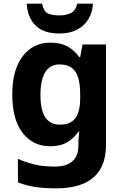

<svg xmlns="http://www.w3.org/2000/svg" viewBox="-20 -789 672 1049"><path d="M255 -556Q312 -556 350 -534.5Q388 -513 413 -477H418L431 -546H559V4Q559 81 529 133.5Q499 186 438.5 213Q378 240 285 240Q222 240 172 232.5Q122 225 78 207V79Q123 99 170.5 110Q218 121 280 121Q343 121 375.5 92Q408 63 408 12V-3Q408 -15 409.5 -35Q411 -55 413 -70H408Q385 -34 347.5 -12Q310 10 254 10Q160 10 103.5 -63Q47 -136 47 -272Q47 -408 104 -482Q161 -556 255 -556ZM304 -437Q271 -437 247.5 -418Q224 -399 212.5 -362Q201 -325 201 -270Q201 -188 227.5 -148Q254 -108 307 -108Q337 -108 358 -117Q379 -126 392 -143.5Q405 -161 411.5 -188Q418 -215 418 -252V-274Q418 -329 407 -365Q396 -401 371 -419Q346 -437 304 -437ZM488 -769Q485 -720 462.5 -683.5Q440 -647 400.5 -626.5Q361 -606 305 -606Q218 -606 174 -650Q130 -694 126 -769H210Q219 -727 241 -716Q263 -705 306 -705Q341 -705 367 -717.5Q393 -730 402 -769Z"/></svg>

Font: Noto Sans Lao
Style: Bold
Weight: 700
Designer: Monotype Design Team
Foundry: Monotype Imaging Inc.
Version: Version 2.003